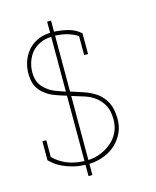

<svg xmlns="http://www.w3.org/2000/svg" viewBox="-123 -848 812 999"><g transform="rotate(-15 283.5 -348.0)"><path d="M249 68V8Q291 6 328 -8Q365 -22 393 -48Q420 -73 436 -107.5Q452 -142 451 -186Q450 -238 432 -271.5Q414 -305 385 -326Q356 -346 320 -358.5Q284 -371 249 -382V-683Q291 -681 321 -671Q351 -661 369 -648V-546H390V-658Q359 -685 320 -694Q281 -703 249 -704V-764H228V-704Q184 -702 152 -685Q120 -668 100 -641Q80 -614 71 -581.5Q62 -549 64 -517Q66 -478 80.5 -453Q95 -428 118 -412Q140 -395 169 -384.5Q198 -374 228 -365V-13Q172 -15 131.5 -33Q91 -51 64 -79V-169H43V-67Q53 -57 68.5 -44.5Q84 -32 108 -21Q131 -10 161 -2Q191 6 228 7V68ZM249 -358Q282 -348 315 -337.5Q348 -327 373 -308Q399 -288 414.5 -258.5Q430 -229 430 -183Q430 -144 414.5 -113Q399 -82 373 -61Q348 -40 315.5 -27Q283 -14 249 -13ZM85 -528Q85 -557 94.5 -585Q104 -613 122 -635Q140 -655 166.5 -668Q193 -681 228 -682V-387Q200 -396 174.5 -406Q149 -416 130 -432Q109 -448 97 -471Q85 -494 85 -528Z"/></g></svg>

Font: Josefin Slab ExtraLight
Style: Regular
Weight: 250
Designer: Santiago Orozco
Foundry: Typemade
Version: Version 2.000